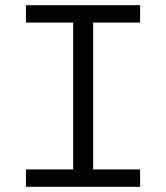

<svg xmlns="http://www.w3.org/2000/svg" viewBox="-20 -720 640 740"><path d="M80 0V-67H262V-633H80V-700H520V-633H339V-67H520V0Z"/></svg>

Font: Red Hat Mono
Style: Regular
Weight: 400
Designer: Pentagram, MCKL
Foundry: Pentagram, MCKL
Version: Version 1.023